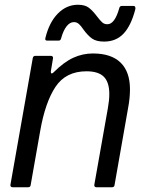

<svg xmlns="http://www.w3.org/2000/svg" viewBox="-20 -788 616 808"><path d="M109 -9Q108 0 98 0H33Q28 0 25.5 -3Q23 -6 24 -11L118 -544Q120 -553 129 -553H194Q199 -553 201.5 -550Q204 -547 203 -542L194 -488V-485Q194 -479 198 -479Q201 -479 205 -483Q249 -527 288.5 -545Q328 -563 371 -563Q448 -563 487.5 -524.5Q527 -486 527 -412Q527 -375 519 -333L462 -9Q461 0 451 0H386Q381 0 378.5 -3Q376 -6 377 -11L434 -333Q440 -366 440 -392Q440 -442 417 -465Q394 -488 344 -488Q257 -488 213.5 -422.5Q170 -357 149 -236ZM331 -664Q321 -679 312 -687Q303 -695 291 -695Q274 -695 260 -677Q246 -659 237 -626Q235 -617 226 -617H179Q168 -617 171 -628Q187 -694 223.5 -731Q260 -768 308 -768Q338 -768 354.5 -755Q371 -742 389 -718Q402 -701 410.5 -693.5Q419 -686 432 -686Q463 -686 482 -754Q484 -763 493 -763H542Q547 -763 549 -758.5Q551 -754 549 -747Q531 -679 499.5 -646Q468 -613 418 -613Q385 -613 367 -626Q349 -639 331 -664Z"/></svg>

Font: Open Sauce Two
Style: Italic
Weight: 400
Italic angle: -10°
Designer: Alfredo Marco Pradil
Foundry: Creative Sauce Fz LLC
Version: Version 1.477